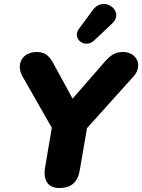

<svg xmlns="http://www.w3.org/2000/svg" viewBox="-20 -942 719 971"><path d="M280 9C339 9 373 -20 383 -79L420 -294L655 -555C704 -609 673 -679 602 -679C563 -679 540 -665 504 -623L347 -443L255 -612C228 -665 205 -679 165 -679C93 -679 59 -617 94 -555L242 -296L208 -95C197 -29 224 9 280 9ZM456 -737 547 -823C614 -885 505 -967 450 -892L379 -796C343 -747 409 -693 456 -737Z"/></svg>

Font: SN Pro Heavy
Style: Italic
Weight: 800
Italic angle: -9°
Designer: Tobias Whetton
Foundry: Supernotes
Version: Version 1.001;Glyphs 3.2 (3249)